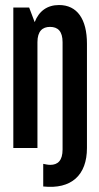

<svg xmlns="http://www.w3.org/2000/svg" viewBox="-20 -589 394 764"><path d="M33 -559V0H129V-421C129 -465 149 -482 179 -482C210 -482 229 -465 229 -421V6C229 50 210 67 180 67C171 67 162 65 152 63V153C264 165 326 108 326 0V-415C326 -513 287 -569 215 -569C168 -569 135 -545 118 -501L96 -559Z"/></svg>

Font: Modon Arabic
Style: Bold
Weight: 700
Designer: Ahmedzaza
Foundry: Ahmedzaza
Version: Version 2.010